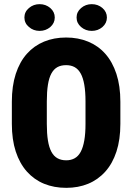

<svg xmlns="http://www.w3.org/2000/svg" viewBox="-20 -903 644 933"><path d="M564.9 -408.7V-301.3Q564.9 -224.6 545.9 -166.5Q526.9 -108.4 491.7 -69.1Q456.5 -29.8 408.4 -10Q360.4 9.8 301.8 9.8Q242.7 9.8 194.3 -10Q146 -29.8 110.8 -69.1Q75.7 -108.4 56.6 -166.5Q37.6 -224.6 37.6 -301.3V-408.7Q37.6 -485.4 56.6 -543.9Q75.7 -602.5 110.6 -641.6Q145.5 -680.7 193.8 -700.7Q242.2 -720.7 301.3 -720.7Q359.9 -720.7 408.4 -700.7Q457 -680.7 491.7 -641.6Q526.4 -602.5 545.7 -543.9Q564.9 -485.4 564.9 -408.7ZM395.5 -301.3V-409.7Q395.5 -457.5 389.6 -491.2Q383.8 -524.9 372.1 -545.9Q360.4 -566.9 342.8 -576.7Q325.2 -586.4 301.3 -586.4Q276.4 -586.4 258.8 -576.7Q241.2 -566.9 229.7 -545.9Q218.3 -524.9 212.9 -491.2Q207.5 -457.5 207.5 -409.7V-301.3Q207.5 -253.9 212.9 -220.5Q218.3 -187 229.7 -165.5Q241.2 -144 259.3 -134Q277.3 -124 301.8 -124Q325.2 -124 343 -134Q360.8 -144 372.3 -165.5Q383.8 -187 389.6 -220.5Q395.5 -253.9 395.5 -301.3ZM98.6 -817.9Q98.6 -845.2 120.6 -864Q142.6 -882.8 172.4 -882.8Q202.6 -882.8 224.4 -864Q246.1 -845.2 246.1 -817.9Q246.1 -790.5 224.4 -771.7Q202.6 -752.9 172.4 -752.9Q142.6 -752.9 120.6 -771.7Q98.6 -790.5 98.6 -817.9ZM352.1 -817.9Q352.1 -845.2 374 -864Q396 -882.8 425.8 -882.8Q456.1 -882.8 477.8 -864Q499.5 -845.2 499.5 -817.9Q499.5 -790.5 477.8 -771.7Q456.1 -752.9 425.8 -752.9Q396 -752.9 374 -771.7Q352.1 -790.5 352.1 -817.9Z"/></svg>

Font: Roboto Condensed Black
Style: Regular
Weight: 900
Designer: Christian Robertson
Foundry: Google
Version: Version 3.008; 2023